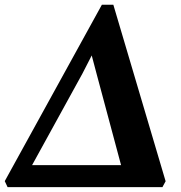

<svg xmlns="http://www.w3.org/2000/svg" viewBox="-38 -766 742 786"><path d="M-7 0 -18.5 -24.5 379 -746.5H426L640 -24L627 0ZM337.5 -539 299 -464 67.5 -43 45 -90H518L469 -47.5L357.5 -463.5Z"/></svg>

Font: Merriweather 72pt ExtraBold
Style: Italic
Weight: 800
Italic angle: -7.8°
Version: Version 2.101